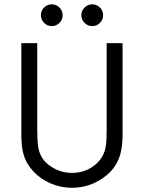

<svg xmlns="http://www.w3.org/2000/svg" viewBox="-20 -869 675 901"><path d="M80.1 -237.8V-666.5H154.8V-258.3Q154.8 -210.4 158.9 -181.6Q163.1 -152.8 177 -129.6Q190.9 -106.4 220.2 -86.9Q265.1 -57.6 317.4 -57.6Q357.9 -57.6 391.8 -73.5Q425.8 -89.4 448 -117.2Q470.2 -145 476.1 -180.2Q480.5 -206.1 480.5 -258.3V-666.5H555.2V-237.8Q555.2 -188 545.7 -149.4Q536.1 -110.8 511.5 -78.6Q486.8 -46.4 443.4 -21Q385.3 12.2 317.4 12.2Q265.1 12.2 218 -8.1Q170.9 -28.3 137.2 -64Q103.5 -99.6 90.8 -144Q80.1 -179.2 80.1 -237.8ZM361.8 -798.3Q361.8 -818.8 377 -833.7Q392.1 -848.6 412.6 -848.6Q434.1 -848.6 449 -833.7Q463.9 -818.8 463.9 -797.9Q463.9 -776.4 449 -761.5Q434.1 -746.6 413.1 -746.6Q391.6 -746.6 376.7 -761.7Q361.8 -776.9 361.8 -798.3ZM187 -834Q202.1 -848.6 222.7 -848.6Q244.1 -848.6 259 -833.7Q273.9 -818.8 273.9 -797.9Q273.9 -776.4 259 -761.5Q244.1 -746.6 223.1 -746.6Q201.7 -746.6 186.8 -761.7Q171.9 -776.9 171.9 -798.3Q171.9 -818.8 187 -834Z"/></svg>

Font: NMS Futura Pro Book
Style: Regular
Weight: 400
Designer: Blend3rman
Version: Version 0.1